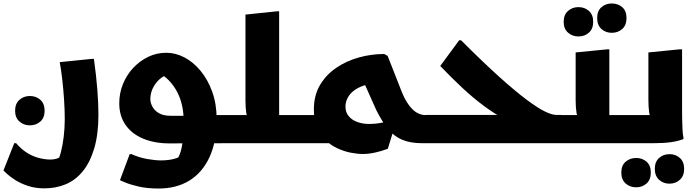

<svg xmlns="http://www.w3.org/2000/svg" viewBox="-59 -825 4024 1106"><path d="M34 0Q63 34 96.5 55Q130 76 165 85Q200 94 230 94Q260 94 279.5 84Q299 74 308 75L265 115Q281 93 291.5 53Q302 13 308 -37.5Q314 -88 314 -138Q314 -192 310 -252Q306 -312 299.5 -368.5Q293 -425 285 -467L471 -486H482Q496 -385 502 -305.5Q508 -226 508 -165Q508 -52 484 29Q460 110 418 161.5Q376 213 319.5 236.5Q263 260 197 260Q144 260 101 245.5Q58 231 28 211.5Q-2 192 -19.5 176Q-37 160 -39 157L23 0ZM113 -103Q78 -103 53 -125Q28 -147 28 -187Q28 -228 53 -250Q78 -272 113 -272Q149 -272 173.5 -250Q198 -228 198 -187Q198 -147 173.5 -125Q149 -103 113 -103Z M628 -230Q628 -289 649.5 -341.5Q671 -394 708.5 -434Q746 -474 794.5 -497.5Q843 -521 899 -521Q952 -521 1003 -494.5Q1054 -468 1096 -417.5Q1138 -367 1163.5 -296.5Q1189 -226 1189 -138Q1189 -8 1147.5 81Q1106 170 1031.5 215.5Q957 261 854 261Q787 261 737 249Q687 237 659.5 225Q632 213 632 213L688 63H699Q743 83 789.5 91Q836 99 867 99Q911 99 944.5 90Q978 81 1002 61L954 107Q966 90 976.5 63.5Q987 37 993 -8.5Q999 -54 999 -128Q999 -174 990 -216Q981 -258 962 -294.5Q943 -331 915 -360.5Q887 -390 848 -410L936 -406Q874 -391 840.5 -347.5Q807 -304 807 -254Q807 -233 819 -210.5Q831 -188 856.5 -173Q882 -158 925 -158H1010L1014 -162H1262V-20L1242 0L917 1Q832 1 766.5 -26Q701 -53 664.5 -105Q628 -157 628 -230Z M1222 0V-142L1242 -162H1442L1378 -135Q1364 -146 1359.5 -175.5Q1355 -205 1355 -248V-741L1537 -760H1549V-83L1470 -162H1676V-20L1656 0Z M1849 -162 1890 0H1656V-142L1676 -162ZM2374 0Q2304 0 2256.5 -20.5Q2209 -41 2175 -83.5Q2141 -126 2108 -192L2034 -358L2095 -342Q2062 -341 2032 -330.5Q2002 -320 1979 -302.5Q1956 -285 1943.5 -261Q1931 -237 1931 -211Q1931 -178 1950 -155.5Q1969 -133 2000 -122Q2031 -111 2066 -111Q2106 -111 2142 -118.5Q2178 -126 2199 -135L2223 -124L2175 32Q2138 46 2101 54Q2064 62 2032 62Q1999 62 1961 54.5Q1923 47 1885 29.5Q1847 12 1816.5 -17Q1786 -46 1767.5 -90Q1749 -134 1749 -194Q1749 -275 1784 -334.5Q1819 -394 1877.5 -434Q1936 -474 2008 -494Q2080 -514 2154 -514L2174 -503L2256 -294Q2282 -230 2316.5 -196Q2351 -162 2394 -162V-20Z M2374 0V-143L2394 -163H2886L2845 -140Q2789 -170 2727 -216Q2665 -262 2602 -321Q2539 -380 2477 -445L2586 -593H2597Q2725 -465 2818 -381.5Q2911 -298 2975.5 -250Q3040 -202 3080.5 -182.5Q3121 -163 3145 -163H3173V-20L3153 0Z M3153 -162H3344L3280 -135Q3267 -146 3262 -175.5Q3257 -205 3257 -248V-523L3440 -541H3451V-84L3372 -162H3575V-20L3555 0H3133V-142ZM3465 -636Q3430 -636 3405.5 -658Q3381 -680 3381 -721Q3381 -762 3405.5 -783.5Q3430 -805 3465 -805Q3501 -805 3525.5 -783.5Q3550 -762 3550 -721Q3550 -680 3525.5 -658Q3501 -636 3465 -636ZM3273 -615Q3238 -615 3213 -637Q3188 -659 3188 -699Q3188 -740 3213 -762Q3238 -784 3273 -784Q3309 -784 3333.5 -762Q3358 -740 3358 -699Q3358 -659 3333.5 -637Q3309 -615 3273 -615Z M3555 0V-142L3575 -162H3763L3699 -135Q3685 -146 3680.5 -177Q3676 -208 3676 -252V-523L3858 -541H3870V-189Q3870 -169 3870.5 -139Q3871 -109 3872.5 -79.5Q3874 -50 3878 -32V-24Q3848 -12 3806 -6Q3764 0 3701 0ZM3713 148Q3713 107 3737.5 85Q3762 63 3798 63Q3833 63 3857.5 85Q3882 107 3882 148Q3882 188 3857.5 210.5Q3833 233 3797 233Q3762 233 3737.5 210.5Q3713 188 3713 148ZM3520 169Q3520 128 3545 106.5Q3570 85 3606 85Q3641 85 3665.5 106.5Q3690 128 3690 169Q3690 210 3665.5 232Q3641 254 3605 254Q3570 254 3545 232Q3520 210 3520 169Z"/></svg>

Font: Kufam ExtraBold
Style: Regular
Weight: 800
Designer: Wael Morcos, Artur Schmal
Foundry: Original Type
Version: Version 1.300; ttfautohint (v1.8.3)